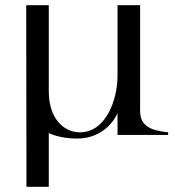

<svg xmlns="http://www.w3.org/2000/svg" viewBox="-20 -520 673 740"><path d="M168 -169V-500H81L82 200H168V-7C199 7 237 14 278 14C362 14 412 -39 433 -83V0H628V-10C558 -17 520 -36 520 -93V-500H433V-229C433 -133 387 -10 288 -10C228 -10 168 -60 168 -169Z"/></svg>

Font: Sprat
Style: Regular
Weight: 400
Designer: Ethan Nakache
Foundry: Collletttivo
Version: Version 2.000;Glyphs 3.2 (3217)